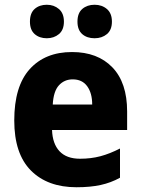

<svg xmlns="http://www.w3.org/2000/svg" viewBox="-20 -778 593 808"><path d="M283 -559Q391 -559 453 -494.5Q515 -430 515 -309V-231H199Q201 -173 230.5 -141.5Q260 -110 317 -110Q363 -110 402.5 -120.5Q442 -131 485 -153V-30Q447 -9 403.5 0.5Q360 10 302 10Q180 10 110 -60.5Q40 -131 40 -271Q40 -415 105 -487Q170 -559 283 -559ZM286 -444Q251 -444 228 -419Q205 -394 202 -338H368Q368 -386 347 -415Q326 -444 286 -444ZM106 -687Q106 -723 126 -740.5Q146 -758 177 -758Q207 -758 228 -740Q249 -722 249 -687Q249 -652 228 -634.5Q207 -617 177 -617Q146 -617 126 -634.5Q106 -652 106 -687ZM306 -687Q306 -723 326.5 -740.5Q347 -758 378 -758Q409 -758 430 -740Q451 -722 451 -687Q451 -652 430 -634.5Q409 -617 378 -617Q346 -617 326 -634.5Q306 -652 306 -687Z"/></svg>

Font: Noto Sans Kannada SemiCondensed ExtraBold
Style: Regular
Weight: 800
Width: 4
Designer: Jelle Bosma - Monotype Design Team
Foundry: Monotype Imaging Inc.
Version: Version 2.005; ttfautohint (v1.8.4.7-5d5b)